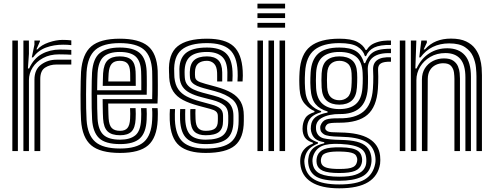

<svg xmlns="http://www.w3.org/2000/svg" viewBox="-20 -820 2680 1042"><path d="M107 0V-600H136.8L137 -528L131.5 -448.5H138.2Q162.8 -502.8 207.1 -527Q251.5 -551.2 306 -551.2Q320 -551.2 340.8 -550.5Q361.5 -549.8 367 -549V-523Q359.5 -523.8 337.9 -524.4Q316.2 -525 300.2 -525Q250.5 -525 213.8 -505.1Q177 -485.2 157 -453.4Q137 -421.5 137 -385.2V0ZM47 0V-600H77V0ZM167 0V-388Q167 -442.8 203.2 -469.4Q239.5 -496 286.2 -496Q304.2 -496 327.5 -496Q350.8 -496 367 -496V-469.8Q351 -470 326.8 -469.9Q302.5 -469.8 286.2 -469.8Q250.8 -469.8 224.6 -452.9Q198.5 -436 198.5 -391.2V0ZM152.5 -508.5 166.8 -577.5V-600H196.5L197 -596L177.8 -552H183.2Q204 -575.8 244.1 -589.6Q284.2 -603.5 320.2 -603.5Q328.8 -603.5 343.6 -602.9Q358.5 -602.2 367 -601V-575Q360 -576.2 346.2 -576.9Q332.5 -577.5 322.5 -577.5Q272.2 -577.5 229.6 -561.9Q187 -546.2 159.2 -508.5Z M631.8 10Q523.8 10 474.9 -31.5Q426 -73 419.8 -168Q418.2 -191.2 417.6 -228.4Q417 -265.5 417.1 -305.8Q417.2 -346 418 -379.8Q418.8 -413.5 419.8 -430Q426.5 -526.5 475.2 -568.2Q524 -610 629.8 -610Q733.8 -610 782.5 -570.4Q831.2 -530.8 835.8 -436Q836 -428.2 836.2 -407.1Q836.5 -386 836.6 -358.8Q836.8 -331.5 836.4 -304.5Q836 -277.5 834.8 -258H567.2Q567.5 -240.2 567.8 -225.4Q568 -210.5 568.5 -198.6Q569 -186.8 569.5 -177.5Q571.8 -141.2 586.2 -125.6Q600.8 -110 631.8 -110Q659 -110 671.6 -125.1Q684.2 -140.2 686 -175Q686.5 -187.5 686.8 -202.4Q687 -217.2 685.8 -233H715.8Q717 -218.5 716.8 -202.4Q716.5 -186.2 716 -173.8Q713.8 -126.8 694 -106.4Q674.2 -86 631.8 -86Q585.8 -86 564.1 -106.8Q542.5 -127.5 539.5 -175.8Q538.8 -189 538.2 -205.8Q537.8 -222.5 537.5 -241.9Q537.2 -261.2 537 -282H805.8Q806.5 -304 806.6 -327.8Q806.8 -351.5 806.6 -373.2Q806.5 -395 806.2 -411.2Q806 -427.5 805.8 -434.5Q801.8 -515.8 761 -550.9Q720.2 -586 629.8 -586Q539.5 -586 497.5 -549.4Q455.5 -512.8 449.8 -428.8Q448.8 -413.5 448 -380.9Q447.2 -348.2 447.1 -308.6Q447 -269 447.6 -231.6Q448.2 -194.2 449.8 -169.8Q455 -87.2 496.8 -50.6Q538.5 -14 631.8 -14Q721 -14 761.4 -50.1Q801.8 -86.2 805.8 -169Q806.2 -179.2 806.5 -190.4Q806.8 -201.5 806.5 -212.5Q806.2 -223.5 805.2 -233H835.2Q836.8 -218.8 836.6 -201.9Q836.5 -185 835.8 -168Q831.2 -72.5 783.9 -31.2Q736.5 10 631.8 10ZM631.8 -38Q551.2 -38 517.6 -70.6Q484 -103.2 479.8 -171.8Q478.2 -196.5 477.6 -233.8Q477 -271 477.1 -310.1Q477.2 -349.2 477.9 -380.8Q478.5 -412.2 479.5 -425.8Q484.8 -502.5 521.8 -532.2Q558.8 -562 629.8 -562Q703.8 -562 738.1 -532.6Q772.5 -503.2 775.8 -433.8Q776.2 -425.5 776.5 -404.9Q776.8 -384.2 776.8 -357.9Q776.8 -331.5 776.2 -306H507Q507 -265.2 507.6 -230.8Q508.2 -196.2 509.5 -174.8Q513.5 -114.2 541.6 -88.1Q569.8 -62 631.8 -62Q685.2 -62 714 -85.2Q742.8 -108.5 745.8 -170.5Q746.5 -185.8 746.6 -201Q746.8 -216.2 745.5 -233H775.5Q776.8 -217.5 776.6 -202.1Q776.5 -186.8 775.8 -169.8Q772.5 -99.5 739 -68.8Q705.5 -38 631.8 -38ZM507.2 -330H746.8Q747 -352 746.9 -372.4Q746.8 -392.8 746.5 -408.8Q746.2 -424.8 745.8 -433Q743.2 -489 716 -513.5Q688.8 -538 629.8 -538Q571.8 -538 542.8 -512.5Q513.8 -487 509.5 -423.8Q508.8 -413 508.1 -386.8Q507.5 -360.5 507.2 -330ZM537.5 -354Q537.8 -363.2 538.1 -378Q538.5 -392.8 538.9 -405.8Q539.2 -418.8 539.5 -422.2Q543 -473 564.9 -493.5Q586.8 -514 629.8 -514Q673 -514 693.4 -494.9Q713.8 -475.8 715.8 -432.5Q716.2 -425 716.4 -412.4Q716.5 -399.8 716.6 -384.6Q716.8 -369.5 716.8 -354ZM567.8 -378H686.8Q686.8 -388.5 686.6 -399.4Q686.5 -410.2 686.4 -418.6Q686.2 -427 686 -429.5Q684.5 -462 671.2 -476Q658 -490 629.8 -490Q600.2 -490 586.1 -473.6Q572 -457.2 569.5 -421Q569.2 -415.5 568.9 -409.2Q568.5 -403 568.2 -395.4Q568 -387.8 567.8 -378Z M1096.2 10Q1000 10 952.8 -29.9Q905.5 -69.8 901.2 -168Q900.5 -184.8 900.9 -201Q901.2 -217.2 902.2 -228H930Q929.2 -220.2 929 -201.5Q928.8 -182.8 929.2 -169.2Q933.2 -84.2 973 -49.1Q1012.8 -14 1096.2 -14Q1192 -14 1233.5 -48.9Q1275 -83.8 1275 -164Q1275 -169 1275 -173.9Q1275 -178.8 1275 -183.4Q1275 -188 1275 -192Q1275 -252.2 1241.1 -280.5Q1207.2 -308.8 1146.8 -325L1087.2 -341Q1065.8 -346.8 1049 -354.1Q1032.2 -361.5 1022.2 -372.5Q1012.2 -383.5 1011 -399.8Q1010.8 -404.5 1010.2 -413.1Q1009.8 -421.8 1010 -429Q1011.2 -474 1034.2 -494Q1057.2 -514 1103.2 -514Q1143.5 -514 1164.4 -493.6Q1185.2 -473.2 1186 -427.8Q1186.2 -416.2 1186.1 -407.2Q1186 -398.2 1186 -378H1158.5Q1158.5 -392.8 1158.5 -407.2Q1158.5 -421.8 1158.2 -426Q1156.8 -460.2 1141.1 -475.1Q1125.5 -490 1103.2 -490Q1073.2 -490 1056 -475.8Q1038.8 -461.5 1038.2 -429Q1038 -421.5 1038.1 -414.2Q1038.2 -407 1039.2 -399.8Q1040.8 -390.5 1047.9 -384.4Q1055 -378.2 1067 -373.9Q1079 -369.5 1094.8 -365L1153.2 -349Q1203.8 -335.2 1237 -315.9Q1270.2 -296.5 1286.8 -266.8Q1303.2 -237 1303.2 -192Q1303.2 -187.5 1303.2 -182.8Q1303.2 -178 1303.2 -173.2Q1303.2 -168.5 1303.2 -164Q1303.2 -70.8 1255.1 -30.4Q1207 10 1096.2 10ZM1096.2 -38Q1027 -38 993.8 -68Q960.5 -98 957.2 -170.5Q956.8 -182.2 956.9 -201.1Q957 -220 957.8 -228H985.5Q984.8 -220.2 984.9 -200.9Q985 -181.5 985.2 -171.8Q988 -112 1014.2 -87Q1040.5 -62 1096.2 -62Q1162 -62 1190.4 -85.8Q1218.8 -109.5 1218.8 -164Q1218.8 -171.2 1218.8 -178Q1218.8 -184.8 1218.8 -192Q1218.8 -230.2 1196.5 -248.4Q1174.2 -266.5 1133.8 -277L1072.2 -293Q1036 -302.5 1010.8 -315.5Q985.5 -328.5 971.5 -348.5Q957.5 -368.5 954.8 -398.8Q954 -406.5 954.1 -414.4Q954.2 -422.2 953.8 -429Q950.2 -497.5 986 -529.8Q1021.8 -562 1103.2 -562Q1171.8 -562 1205.1 -532Q1238.5 -502 1241.8 -432.8Q1242.2 -425.2 1242.4 -409.8Q1242.5 -394.2 1241.2 -378H1213.5Q1213.5 -394.2 1213.9 -408.4Q1214.2 -422.5 1214 -428.8Q1212.5 -487.8 1184.6 -512.9Q1156.8 -538 1103.2 -538Q1041.2 -538 1011.5 -512.6Q981.8 -487.2 981.8 -429Q981.8 -422.8 982.1 -413.9Q982.5 -405 982.8 -400Q984.2 -376.2 996 -360.8Q1007.8 -345.2 1029 -335.1Q1050.2 -325 1079.8 -317L1140.2 -301Q1196.5 -286.2 1221.6 -261.8Q1246.8 -237.2 1246.8 -192Q1246.8 -185.8 1246.8 -178.5Q1246.8 -171.2 1246.8 -164Q1246.8 -96.5 1211.9 -67.2Q1177 -38 1096.2 -38ZM1096.2 -86Q1056 -86 1035.6 -105.2Q1015.2 -124.5 1013.2 -172.8Q1013 -179.5 1012.6 -199.5Q1012.2 -219.5 1013.2 -228H1041Q1040.2 -220.2 1040.4 -205.9Q1040.5 -191.5 1041.2 -173.8Q1042.5 -138.5 1056 -124.2Q1069.5 -110 1096.2 -110Q1131.5 -110 1146.9 -122.6Q1162.2 -135.2 1162.2 -164Q1162.2 -170 1162.4 -178.2Q1162.5 -186.5 1162.2 -192Q1161.8 -207 1152 -215.2Q1142.2 -223.5 1120.8 -229L1057.2 -246Q1007.5 -259.2 973 -277.4Q938.5 -295.5 919.8 -324.6Q901 -353.8 898.2 -399.8Q898 -406.2 897.9 -414.1Q897.8 -422 897.2 -429Q892.5 -526.5 943.1 -568.2Q993.8 -610 1103.2 -610Q1201.8 -610 1246.8 -569.6Q1291.8 -529.2 1297.2 -436Q1298 -423.5 1297.9 -409Q1297.8 -394.5 1296.5 -378H1268.8Q1270 -393 1270 -408.2Q1270 -423.5 1269.5 -434.2Q1265.5 -515.8 1226.2 -550.9Q1187 -586 1103.2 -586Q1009 -586 965.2 -549.5Q921.5 -513 925.5 -429Q926 -421.2 925.9 -414Q925.8 -406.8 926.5 -399.8Q930.5 -360 947.5 -335.6Q964.5 -311.2 994 -296.2Q1023.5 -281.2 1064.8 -270L1127.2 -253Q1160.8 -244 1175.6 -230.5Q1190.5 -217 1190.5 -192Q1190.5 -188 1190.5 -183.4Q1190.5 -178.8 1190.5 -173.9Q1190.5 -169 1190.5 -164Q1190.5 -122.2 1168.5 -104.1Q1146.5 -86 1096.2 -86Z M1377.2 -774V-800H1527.2V-774ZM1377.2 -670V-696H1527.2V-670ZM1377.2 -722V-748H1527.2V-722ZM1497.2 0V-600H1527.2V0ZM1377.2 0V-600H1407.2V0ZM1437.2 0V-600H1467.2V0Z M1821 202Q1723.2 202 1669.4 167.9Q1615.5 133.8 1609.8 69Q1608.8 56 1609.5 45.5Q1610.2 35 1612.8 25Q1617.8 3.8 1635 -13.9Q1652.2 -31.5 1677.8 -40V-46Q1654.2 -52.8 1640.4 -67Q1626.5 -81.2 1622.8 -107Q1621.8 -113.5 1621.8 -120.8Q1621.8 -128 1622.8 -136.8Q1625.8 -161.8 1637.9 -180.9Q1650 -200 1686.5 -211.5V-217.5Q1660.8 -227 1634.9 -255.6Q1609 -284.2 1605.8 -337Q1605 -349.5 1604.6 -361Q1604.2 -372.5 1604.2 -383.8Q1604.2 -395 1604.6 -406.4Q1605 -417.8 1605.8 -430Q1611.5 -526.5 1664.4 -568.2Q1717.2 -610 1821.8 -610Q1885.2 -610 1918.1 -593.2Q1951 -576.5 1964 -549H1970Q1985 -574 2010.6 -585Q2036.2 -596 2061.8 -598.5Q2087.2 -601 2101.8 -600V-576Q2042.5 -577.2 2011 -562.1Q1979.5 -547 1966.5 -515.5H1960.5Q1950.5 -548.2 1919.5 -567.1Q1888.5 -586 1821.8 -586Q1733 -586 1686.9 -549.5Q1640.8 -513 1635.8 -429Q1634.8 -412.2 1634.4 -397.8Q1634 -383.2 1634.4 -368.9Q1634.8 -354.5 1635.8 -338Q1639.2 -282.2 1664 -254.6Q1688.8 -227 1722.8 -217.2V-211.2Q1686.5 -200.5 1668.8 -183Q1651 -165.5 1647.2 -136.5Q1646.2 -127.8 1646.4 -121.5Q1646.5 -115.2 1647.5 -106.8Q1650.2 -82.2 1662 -70.5Q1673.8 -58.8 1705.8 -47.2V-41.2Q1673.8 -27.8 1658.6 -12Q1643.5 3.8 1637 25Q1634 34.8 1632.4 44.6Q1630.8 54.5 1632.5 68.5Q1639.5 127 1685.4 154Q1731.2 181 1821 181Q1915.2 181 1960.2 153.5Q2005.2 126 2016.2 68.5Q2018.2 59.2 2018.1 47.6Q2018 36 2016 25Q2006.2 -28.5 1962.4 -52.4Q1918.5 -76.2 1827 -78Q1788.2 -78.8 1767.6 -82Q1747 -85.2 1737.5 -91.4Q1728 -97.5 1722.5 -106Q1719 -111.8 1718.1 -122Q1717.2 -132.2 1719.2 -138Q1728.8 -164 1750.2 -171.4Q1771.8 -178.8 1821.8 -178Q1907 -176.8 1952.2 -214.2Q1997.5 -251.8 2003.8 -338Q2005 -353.8 2005.5 -370.6Q2006 -387.5 2005.9 -404.9Q2005.8 -422.2 2004.8 -439.8Q2003 -476.8 2027.5 -494.2Q2052 -511.8 2101.8 -509V-485Q2064 -486.2 2047.2 -476.1Q2030.5 -466 2031.8 -440Q2032.8 -422.5 2032.9 -404.9Q2033 -387.2 2032.5 -370.1Q2032 -353 2030.8 -337Q2023.8 -240 1974.1 -197Q1924.5 -154 1821.8 -154Q1793.2 -154 1778.2 -152.4Q1763.2 -150.8 1756.6 -146Q1750 -141.2 1746 -131.5Q1745.2 -129.8 1745.1 -124.8Q1745 -119.8 1747.5 -116.2Q1752.5 -110 1758.9 -106.9Q1765.2 -103.8 1780.5 -102.6Q1795.8 -101.5 1827 -101Q1930 -99.5 1982.9 -67.5Q2035.8 -35.5 2042.8 25.2Q2044 36.8 2044 48.5Q2044 60.2 2042.8 69Q2032.5 134.8 1978.1 168.4Q1923.8 202 1821 202ZM1821 139Q1876.8 139 1907.5 128.8Q1938.2 118.5 1951.4 102.4Q1964.5 86.2 1967 68.8Q1968.5 58 1968.1 46.4Q1967.8 34.8 1965.2 24.5Q1960.2 3 1943.5 -10.1Q1926.8 -23.2 1897.8 -30Q1868.8 -36.8 1827 -38.8Q1759.5 -42.2 1726.4 -27.1Q1693.2 -12 1680.2 25.2Q1677.2 34 1676 43.9Q1674.8 53.8 1677.2 69.5Q1683.8 108 1719 123.5Q1754.2 139 1821 139ZM1821 119Q1760 119 1732.2 106.8Q1704.5 94.5 1699.2 69Q1696.8 56 1697.9 45.4Q1699 34.8 1702.5 25Q1711.8 0.5 1739.4 -10.5Q1767 -21.5 1828.5 -20.5Q1863.8 -20 1886.9 -15.1Q1910 -10.2 1923.2 -0.5Q1936.5 9.2 1941.5 25Q1945.2 36.2 1945.4 47.4Q1945.5 58.5 1942.2 69.2Q1934.5 95.8 1906.5 107.4Q1878.5 119 1821 119ZM1821 97Q1848.2 97 1867 94.6Q1885.8 92.2 1897.1 86.1Q1908.5 80 1913.8 69Q1918.5 59.2 1918.9 47.8Q1919.2 36.2 1912.8 25Q1908.5 17.5 1898.2 12.8Q1888 8 1870.6 5.5Q1853.2 3 1827 2.5Q1780.8 1.5 1758.1 7.8Q1735.5 14 1729.2 24.2Q1722 36.2 1721.4 48Q1720.8 59.8 1724.8 69Q1731.5 84 1753.9 90.5Q1776.2 97 1821 97ZM1821 161Q1733.8 161 1696.5 138.8Q1659.2 116.5 1653.2 68.2Q1651.5 54.2 1652.8 44Q1654 33.8 1656.2 24.5Q1662.8 -1.5 1681.8 -17.4Q1700.8 -33.2 1739.8 -42.5V-48.5Q1708.8 -52.8 1691.9 -66.2Q1675 -79.8 1668.5 -106.8Q1666.8 -114.2 1666.6 -120.6Q1666.5 -127 1667.5 -137Q1670.8 -167.2 1692 -184Q1713.2 -200.8 1757.8 -209.2V-215.2Q1716 -226.8 1692.5 -255Q1669 -283.2 1665.5 -341Q1664.5 -357 1664.2 -370.6Q1664 -384.2 1664.5 -397.8Q1665 -411.2 1665.8 -426.5Q1670 -495 1706.6 -528.5Q1743.2 -562 1821.8 -562Q1880.5 -562 1911.9 -542.5Q1943.2 -523 1955.5 -477.2H1961.5Q1974 -507.2 1990.2 -524.4Q2006.5 -541.5 2032.9 -548.5Q2059.2 -555.5 2101.8 -555.5V-531.5Q2037.2 -534.2 2004.9 -509.4Q1972.5 -484.5 1976.2 -435.2Q1977.2 -423.5 1977.2 -404.9Q1977.2 -386.2 1977 -368.5Q1976.8 -350.8 1976 -341.5Q1970.8 -267.8 1932.2 -233.8Q1893.8 -199.8 1821.8 -201Q1798.5 -201.5 1771.5 -196.4Q1744.5 -191.2 1723.5 -178.6Q1702.5 -166 1696.5 -143.5Q1694.5 -135.8 1694.8 -125Q1695 -114.2 1696.8 -107.8Q1705.8 -76.8 1737 -69.2Q1768.2 -61.8 1827 -60.8Q1881 -60 1915.9 -51.1Q1950.8 -42.2 1969.6 -23.6Q1988.5 -5 1994.2 25.2Q1996.2 35.8 1996.4 47.1Q1996.5 58.5 1994.5 69.2Q1985.8 118.8 1941.6 139.9Q1897.5 161 1821 161ZM1821.8 -228Q1879.2 -228 1910.9 -254.9Q1942.5 -281.8 1947 -343.5Q1948 -355.2 1948.4 -368.6Q1948.8 -382 1948.8 -396.4Q1948.8 -410.8 1948 -425.2Q1945 -485.8 1912.9 -511.9Q1880.8 -538 1821.8 -538Q1763.2 -538 1731.2 -511.6Q1699.2 -485.2 1695.5 -424.5Q1694.2 -404.2 1694.4 -382.6Q1694.5 -361 1695.5 -342.5Q1699 -283.2 1731.4 -255.6Q1763.8 -228 1821.8 -228ZM1821.8 -252Q1778.8 -252 1753.6 -273.4Q1728.5 -294.8 1725.5 -344.2Q1724.2 -366.2 1724.4 -384.9Q1724.5 -403.5 1725.5 -422.2Q1728.5 -471.5 1753.5 -492.8Q1778.5 -514 1821.8 -514Q1865.5 -514 1890.5 -493.1Q1915.5 -472.2 1918 -424Q1918.8 -411.2 1918.8 -398.5Q1918.8 -385.8 1918.4 -372.5Q1918 -359.2 1917 -344.8Q1913.5 -295.2 1888.5 -273.6Q1863.5 -252 1821.8 -252ZM1821.8 -276Q1847.8 -276 1866 -292.1Q1884.2 -308.2 1887 -347.5Q1888 -360.2 1888.4 -371.6Q1888.8 -383 1888.8 -395.2Q1888.8 -407.5 1888 -422.5Q1886.2 -458.8 1868.1 -474.4Q1850 -490 1821.8 -490Q1793.8 -490 1775.8 -474Q1757.8 -458 1755.5 -421Q1754.5 -401.5 1754.4 -384.1Q1754.2 -366.8 1755.5 -346Q1757.8 -308.5 1775.8 -292.2Q1793.8 -276 1821.8 -276Z M2565.8 0V-405.8Q2565.8 -424.2 2563 -453.9Q2560.2 -483.5 2547.2 -513.5Q2534.2 -543.5 2503.8 -564Q2473.2 -584.5 2417.8 -584.5Q2368.2 -584.5 2328.9 -565.4Q2289.5 -546.2 2262 -508.5H2255.2L2266.5 -600H2296.2L2296.8 -589L2279.5 -552H2286Q2313.5 -582.5 2348.5 -596.5Q2383.5 -610.5 2427.5 -610.5Q2478 -610.5 2509.8 -595.1Q2541.5 -579.8 2559.2 -555.4Q2577 -531 2584.6 -503.6Q2592.2 -476.2 2593.9 -451.8Q2595.5 -427.2 2595.5 -411.8V0ZM2149.8 0V-600H2179.8V0ZM2269.8 0V-388Q2269.8 -423.8 2286.1 -449.5Q2302.5 -475.2 2329.8 -489.1Q2357 -503 2389.5 -503Q2422 -503 2439.9 -490.6Q2457.8 -478.2 2465.4 -460.1Q2473 -442 2474.6 -423.8Q2476.2 -405.5 2476.2 -393.8V0H2446.2V-392Q2446.2 -406.5 2443.8 -426.5Q2441.2 -446.5 2428.5 -461.6Q2415.8 -476.8 2385 -476.8Q2363.5 -476.8 2344.4 -467.4Q2325.2 -458 2313.5 -439.1Q2301.8 -420.2 2301.5 -391.2L2299.8 0ZM2209.8 0V-600H2239.5L2234.2 -448.5H2241Q2265.5 -502.2 2309.5 -530.4Q2353.5 -558.5 2408.5 -558Q2470 -557.5 2502.9 -520Q2535.8 -482.5 2535.8 -403.8V0H2505.8V-399.8Q2505.8 -467.8 2478.4 -499.9Q2451 -532 2397.2 -532Q2351.2 -532 2315.6 -511.4Q2280 -490.8 2259.9 -457.4Q2239.8 -424 2239.8 -385.2V0Z"/></svg>

Font: Big Shoulders Inline Text Thin Black
Style: Regular
Weight: 900
Version: Version 2.002